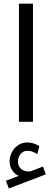

<svg xmlns="http://www.w3.org/2000/svg" viewBox="-20 -678 289 1069"><path d="M85.5 0H163.6V-657.6H85.5ZM29.4 371.3 235.3 292.7 218.8 249.5 147.5 276.7Q114 278 96.7 261.9Q79.5 245.9 80 220.6Q80 198.5 94.2 180.1Q108.5 161.8 131.4 161.8Q146.6 161.3 158.3 165.7Q170 170 184.7 177.8Q187 178.8 188.4 179.7L199 135.1Q182.9 125.9 167.3 120.6Q151.7 115.3 131.4 115.3Q102.5 115.3 80.2 130.7Q57.9 146.1 45.7 170.3Q33.5 194.4 33.5 220.6Q33.5 247.2 47.3 269.3Q61.1 291.4 84.1 301L12.9 328.6Z"/></svg>

Font: Arad
Style: Regular
Weight: 400
Designer: Mohammad Darvishi
Version: Version 1.010;September 21, 2024;FontCreator 15.0.0.2992 64-